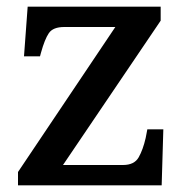

<svg xmlns="http://www.w3.org/2000/svg" viewBox="-20 -556 557 576"><path d="M34 0V-40L326 -475H173Q139 -475 126.5 -456.5Q114 -438 103 -398L100 -387H52L63 -536H462V-494L169 -61H349Q383 -61 396 -84Q409 -107 417 -142L422 -168H470L465 0Z"/></svg>

Font: Noto Nastaliq Urdu Medium
Style: Regular
Weight: 500
Designer: Monotype Design Team (Patrick Giasson: type design, Kamal Mansour: OpenType code, Glenda Bellarosa). Updated by Simon Co
Foundry: Monotype Imaging Inc., Simon Cozens
Version: Version 3.007